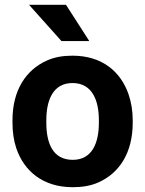

<svg xmlns="http://www.w3.org/2000/svg" viewBox="-20 -770 605 800"><path d="M32 -269V-259C32 -220 37 -185 48 -152C80 -58 158 10 283 10C323 10 359 4 390 -10C478 -49 533 -134 533 -259V-269C533 -308 527 -343 516 -376C484 -470 407 -538 282 -538C242 -538 207 -532 176 -518C88 -479 32 -394 32 -269ZM392 -269V-259C392 -176 365 -104 283 -104C199 -104 173 -175 173 -259V-269C173 -351 200 -424 282 -424C364 -424 392 -352 392 -269ZM352 -599 255 -750H101L236 -599Z"/></svg>

Font: Asimov
Style: Regular
Weight: 500
Designer: Google
Version: Version 2.000980; 2014